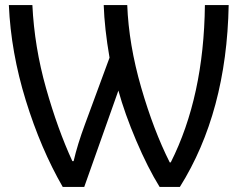

<svg xmlns="http://www.w3.org/2000/svg" viewBox="-20 -734 939 759"><path d="M228 5Q141 -146 82 -337Q23 -528 15 -714H108Q116 -548 162 -385.5Q208 -223 266 -97H271Q286 -162 316 -243L413 -506Q393 -622 390 -714H483Q489 -558 538 -388.5Q587 -219 651 -92H655Q786 -352 790 -714H884Q876 -290 691 5H611Q564 -71 518.5 -178Q473 -285 448 -376L313 5Z"/></svg>

Font: Advent Sans Logo
Style: Regular
Weight: 400
Designer: Types & Symbols
Foundry: Types & Symbols
Version: Version 1.002